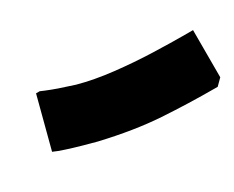

<svg xmlns="http://www.w3.org/2000/svg" viewBox="-50 -397 669 550"><g transform="rotate(-30 284.0 -122.0)"><path d="M568 -176V-20L548 0H540Q452 0 365.5 -5.5Q279 -11 172 -36Q153 -41 128 -48Q103 -55 80 -62.5Q57 -70 44 -76L88 -244H100Q111 -239 130.5 -231.5Q150 -224 169.5 -218Q189 -212 200 -208Q251 -194 313.5 -187Q376 -180 436.5 -178Q497 -176 540 -176Z"/></g></svg>

Font: Kufam Black
Style: Italic
Weight: 900
Italic angle: -11°
Designer: Artur Schmal
Foundry: Original Type
Version: Version 1.301; ttfautohint (v1.8.3)